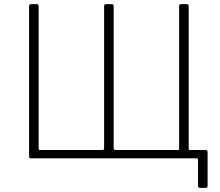

<svg xmlns="http://www.w3.org/2000/svg" viewBox="-20 -762 1059 924"><path d="M129 0Q120 0 120 -10V-732Q120 -737 122.5 -739.5Q125 -742 129 -742H156Q166 -742 166 -733V-47Q166 -40 173 -40H471Q481 -40 481 -49V-733Q481 -742 491 -742H518Q523 -742 525 -739.5Q527 -737 527 -732V-50Q527 -40 536 -40H836Q842 -40 842 -46V-733Q842 -742 852 -742H879Q884 -742 886 -739.5Q888 -737 888 -732V-10Q888 0 879 0ZM943 142Q933 142 933 133V7Q933 0 926 0H872L888 -47Q888 -40 895 -40H970Q979 -40 979 -30V132Q979 137 977 139.5Q975 142 970 142Z"/></svg>

Font: Libre Franklin Thin
Style: Regular
Weight: 100
Designer: Pablo Impallari, Rodrigo Fuenzalida, Nhung Nguyen
Foundry: Impallari Type
Version: Version 3.000